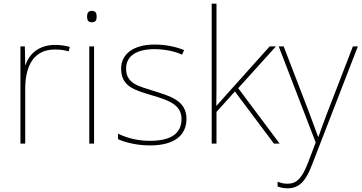

<svg xmlns="http://www.w3.org/2000/svg" viewBox="-20 -780 1964 1043"><path d="M278 -536C193 -536 138 -488 119 -427H117L115 -528H91V0H117V-297C117 -428 167 -511 278 -511C308 -511 328 -508 353 -501L359 -525C335 -532 310 -536 278 -536Z M478 -721C458 -721 453 -706 453 -690C453 -673 458 -659 478 -659C502 -659 505 -673 505 -690C505 -706 502 -721 478 -721ZM491 -528H465V0H491Z M993 -134C993 -235 903 -258 815 -286C734 -312 665 -325 665 -407C665 -478 724 -513 820 -513C873 -513 932 -501 969 -483L980 -508C938 -525 883 -538 820 -538C708 -538 638 -489 638 -407C638 -309 713 -290 806 -262C894 -236 966 -212 966 -134C966 -60 916 -15 795 -15C733 -15 674 -28 621 -54V-24C659 -7 722 10 795 10C927 10 993 -45 993 -134Z M1156 -385V-760H1130V0H1156V-172L1256 -283L1468 0H1499L1274 -301L1479 -528H1445L1212 -268C1190 -244 1177 -229 1155 -204C1156 -267 1156 -321 1156 -385Z M1494 -528 1695 -6 1654 102C1621 187 1593 218 1542 218C1521 218 1507 214 1488 207V233C1507 240 1523 243 1542 243C1607 243 1642 202 1675 115L1924 -528H1897L1758 -168C1735 -108 1720 -66 1710 -37H1708C1698 -65 1682 -108 1658 -172L1521 -528Z"/></svg>

Font: Noto Sans Lao Thin
Style: Regular
Weight: 100
Designer: Monotype Design Team
Foundry: Monotype Imaging Inc.
Version: Version 2.003